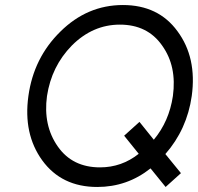

<svg xmlns="http://www.w3.org/2000/svg" viewBox="-20 -732 787 764"><path d="M457 -634Q567 -634 625 -551Q655 -509 665.5 -459Q676 -409 668 -350Q653 -249 592 -176L535 -247L474 -192L532 -120Q464 -66 378 -66Q268 -66 210 -149Q151 -233 167 -350Q176 -409 200.5 -459Q225 -509 266 -551Q349 -634 457 -634ZM469 -712Q327 -712 220 -606Q114 -502 93 -350Q72 -199 148 -94Q225 12 367 12Q486 12 579 -62L639 12L700 -43L638 -119Q724 -217 743 -350Q764 -503 686 -608Q610 -712 469 -712Z"/></svg>

Font: Unageo
Style: Regular-Italic
Weight: 400
Designer: Richard Sepsi
Foundry: Richard Sepsi
Version: Version 2.000